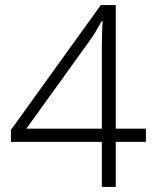

<svg xmlns="http://www.w3.org/2000/svg" viewBox="-20 -738 611 758"><path d="M556 -178H437V0H382V-178H23V-225L378 -718H437V-230H556ZM382 -495Q382 -524 382 -546Q382 -568 382.5 -586Q383 -604 383.5 -621Q384 -638 385 -655H382Q369 -632 357 -612Q345 -592 328 -569L84 -230H382Z"/></svg>

Font: Noto Sans Thai Light
Style: Regular
Weight: 300
Designer: Monotype Design Team
Foundry: Monotype Imaging Inc.
Version: Version 2.001